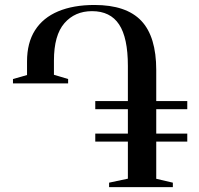

<svg xmlns="http://www.w3.org/2000/svg" viewBox="-20 -772 820 792"><path d="M430 0V-18.5L507.5 -35V-188H373V-221H507.5V-321.5H373V-355H507.5V-500Q507.5 -616.5 471.2 -671.2Q435 -726 359.5 -726Q289 -726 245.8 -676.5Q202.5 -627 202.5 -522V-463.5L261 -446V-428H33.5V-446L91.5 -462.5V-518.5Q91.5 -595.5 124.5 -647.2Q157.5 -699 220 -725.2Q282.5 -751.5 369.5 -751.5Q501 -751.5 562.8 -686.2Q624.5 -621 624.5 -483V-355H752.5V-321.5H624.5V-221H752.5V-188H624.5V-34.5L693 -18.5V0Z"/></svg>

Font: Merriweather 144pt Medium
Style: Regular
Weight: 500
Version: Version 2.100